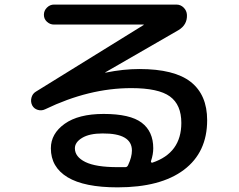

<svg xmlns="http://www.w3.org/2000/svg" viewBox="-20 -765 1040 835"><path d="M537.1 -46.9Q553.7 -82 553.7 -110.4Q553.7 -185.5 425.8 -184.6Q369.1 -184.6 337.4 -165.5Q305.7 -146.5 305.7 -120.1Q305.7 -83 351.1 -60.5Q396.5 -38.1 491.2 -38.1H525.4Q533.2 -38.1 537.1 -46.9ZM176.8 -290Q161.1 -282.2 144.5 -287.1Q127.9 -292 120.1 -306.6Q112.3 -322.3 116.7 -339.8Q121.1 -357.4 135.7 -366.2L604.5 -656.2L605.5 -657.2L604.5 -658.2H214.8Q197.3 -658.2 184.1 -670.4Q170.9 -682.6 170.9 -700.7Q170.9 -718.8 184.1 -731.9Q197.3 -745.1 214.8 -745.1H747.1Q765.6 -745.1 778.8 -731.9Q792 -718.8 793 -700.2Q794.9 -657.2 755.9 -633.8L437.5 -450.2V-449.2H439.5Q516.6 -464.8 585.9 -464.8Q738.3 -464.8 809.6 -408.7Q880.9 -352.5 880.9 -242.2Q880.9 -102.5 779.8 -26.4Q678.7 49.8 491.2 49.8Q346.7 49.8 273.9 5.9Q201.2 -38.1 201.2 -120.1Q201.2 -183.6 261.2 -226.6Q321.3 -269.5 430.7 -269.5Q545.9 -269.5 596.2 -231.4Q646.5 -193.4 646.5 -120.1Q646.5 -93.8 636.7 -64.5Q635.7 -61.5 637.7 -59.1Q639.6 -56.6 642.6 -57.6Q768.6 -99.6 768.6 -230.5Q768.6 -309.6 718.8 -345.7Q668.9 -381.8 550.8 -381.8Q367.2 -381.8 176.8 -290Z"/></svg>

Font: Rounded Mgen+ 1m medium
Style: Regular
Weight: 500
Designer: [Source Han Sans]
Ryoko NISHIZUKA  (kana & ideographs); Paul D. Hunt (Latin, Greek & Cyrillic); Wenlong ZHANG  (bopomofo
Version: Version 1.059.20150602